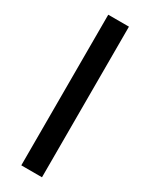

<svg xmlns="http://www.w3.org/2000/svg" viewBox="-211 -850 698 892"><g transform="rotate(30 138.0 -404.0)"><path d="M82.5 0V-808H193.5V0Z"/></g></svg>

Font: Encode Sans Expanded Medium
Style: Regular
Weight: 500
Width: 7
Designer: Multiple Designers
Foundry: Impallari Type
Version: Version 2.000